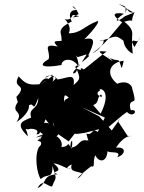

<svg xmlns="http://www.w3.org/2000/svg" viewBox="-20 -875 748 998"><path d="M312 -317C313 -397 311 -391 358 -349C363 -364 361 -395 389 -372C355 -330 398 -317 389 -326C518 -314 472 -362 505 -384C529 -355 458 -385 501 -405C481 -420 572 -420 503 -284L458 -336L417 -390L411 -412L317 -355L301 -317ZM509 -173C446 -227 475 -170 429 -180C449 -102 447 -152 432 -145C388 -154 393 -109 347 -108C341 -130 363 -177 353 -102C319 -150 352 -112 299 -111C314 -151 252 -210 166 -160C235 -178 244 -168 245 -180C239 -157 301 -160 278 -195C256 -210 254 -252 260 -229L266 -189L337 -140L368 -180L380 -179L419 -184L547 -217L614 -274L640 -293C674 -257 703 -310 660 -302C643 -356 679 -343 679 -355C682 -378 656 -442 669 -416C649 -464 593 -450 543 -415C631 -437 601 -457 595 -435C519 -492 555 -553 623 -559C607 -486 613 -544 595 -562C536 -565 525 -608 566 -557C482 -612 481 -611 534 -607C490 -575 464 -551 416 -514C387 -534 403 -497 410 -511C412 -506 332 -525 397 -539C316 -468 397 -493 376 -524C397 -467 401 -467 363 -433C373 -506 323 -462 266 -461C313 -433 249 -511 213 -470C295 -511 237 -464 188 -435C263 -489 293 -483 253 -450C273 -497 209 -451 266 -483C179 -441 245 -448 232 -466C241 -448 222 -496 185 -437C126 -432 112 -440 77 -478C38 -411 131 -442 65 -371C73 -335 101 -277 73 -345C30 -283 108 -303 66 -241C97 -259 136 -300 130 -327C161 -349 147 -280 179 -366C179 -301 125 -318 142 -264C94 -244 57 -233 125 -166C118 -211 102 -206 129 -202C121 -208 195 -210 169 -177C189 -177 184 -178 217 -255C252 -201 247 -260 167 -224C197 -154 219 -202 186 -147C184 -164 227 -199 175 -143C211 -140 185 -109 184 -113C156 -68 173 31 192 56C225 23 256 60 252 -14C279 69 270 41 251 94C224 96 204 49 175 103C228 80 195 33 280 31C229 10 326 28 259 -25C284 -28 340 12 346 2C308 4 348 -20 353 -20C337 25 392 12 409 29C374 71 359 60 466 -20C445 -50 456 10 446 -37C431 -35 413 -52 423 -30C492 20 454 -31 476 -68C491 -32 534 -26 539 -90C545 -76 618 -95 589 -57C639 -75 633 -115 583 -107C638 -195 693 -160 643 -169L593 -245L607 -262L561 -197L496 -270L405 -318L525 -264L477 -167ZM630 -791C585 -754 564 -763 624 -804C561 -814 562 -793 615 -759C551 -685 530 -648 460 -598C510 -620 543 -687 497 -662C580 -679 572 -702 622 -663C626 -617 674 -590 670 -599C655 -720 690 -623 708 -681C705 -660 720 -706 679 -630C643 -685 702 -703 626 -762C701 -786 644 -730 679 -812C635 -798 643 -859 633 -805C631 -849 641 -836 596 -855L675 -809ZM392 -791C329 -775 377 -795 389 -802C365 -856 336 -849 382 -821C379 -826 321 -826 353 -763C265 -721 305 -701 299 -672C317 -648 230 -681 280 -633C193 -652 245 -610 233 -568C177 -535 196 -519 300 -537C297 -565 355 -585 390 -527C384 -590 362 -599 383 -578C447 -595 436 -606 405 -551C491 -617 403 -571 434 -578C472 -654 481 -686 416 -671C412 -661 501 -754 489 -766C419 -742 401 -701 337 -702C347 -723 344 -743 317 -777C323 -774 345 -764 360 -801L356 -798Z"/></svg>

Font: Hussar Lance
Style: Italic
Weight: 700
Foundry: Cannot Into Space Fonts, PlusOne Fonts
Version: Version 2.27